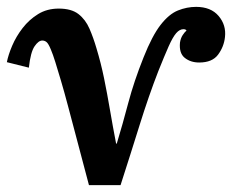

<svg xmlns="http://www.w3.org/2000/svg" viewBox="-55 -536 676 559"><path d="M204 3Q185 -69 170 -125.5Q155 -182 143.5 -225.5Q132 -269 122.5 -301Q113 -333 106 -355.5Q99 -378 93 -392Q86 -409 80.5 -413.5Q75 -418 68 -418Q57 -418 45.5 -401Q34 -384 29 -339L-35 -355Q-31 -376 -19.5 -403Q-8 -430 11 -454.5Q30 -479 56 -495Q82 -511 116 -511Q153 -511 173.5 -495Q194 -479 205.5 -452.5Q217 -426 226 -395Q239 -352 248 -308Q257 -264 265 -217Q273 -170 283 -118H285Q302 -174 318.5 -236.5Q335 -299 363 -369Q388 -432 412.5 -463.5Q437 -495 463 -505.5Q489 -516 516 -516Q559 -516 581.5 -489.5Q604 -463 600 -428Q597 -400 580 -377Q563 -354 525 -354Q500 -354 483 -367.5Q466 -381 469 -412Q471 -425 477 -434Q483 -443 488 -447Q486 -451 479 -451Q468 -451 458 -439.5Q448 -428 436 -401Q424 -374 406 -329Q378 -257 351.5 -172Q325 -87 296 3Z"/></svg>

Font: Lora Italic
Style: Italic
Weight: 400
Italic angle: -3°
Designer: Olga Karpushina, Alexei Vanyashin (Cyrillic)
Foundry: Cyreal
Version: Version 2.210; ttfautohint (v1.8.1.43-b0c9)